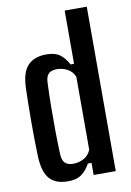

<svg xmlns="http://www.w3.org/2000/svg" viewBox="-90 -856 630 920"><g transform="rotate(-10 225.0 -396.0)"><path d="M164.5 8.5Q105.5 8.5 76 -24.8Q46.5 -58 43.5 -134Q42 -169 41.5 -212.8Q41 -256.5 41 -302.2Q41 -348 41.8 -390.5Q42.5 -433 43.5 -466Q46 -543.5 77.8 -576Q109.5 -608.5 166.5 -608.5Q209.5 -608.5 232.8 -591.5Q256 -574.5 274.5 -541H291V-800H398.5V0H291V-59H273.5Q255 -26 231 -8.8Q207 8.5 164.5 8.5ZM205.5 -70Q232.5 -70 256.5 -83.2Q280.5 -96.5 291 -123V-477.5Q280.5 -504 256.5 -517Q232.5 -530 205.5 -530Q177.5 -530 164.8 -517.2Q152 -504.5 150.5 -477Q148 -419.5 147.2 -357.5Q146.5 -295.5 147.2 -236Q148 -176.5 150 -127Q151.5 -96 164.5 -83Q177.5 -70 205.5 -70Z"/></g></svg>

Font: Big Shoulders Medium
Style: Regular
Weight: 500
Designer: Patric King
Foundry: XO Type Co
Version: Version 2.002